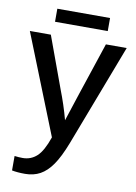

<svg xmlns="http://www.w3.org/2000/svg" viewBox="-95 -729 709 998"><g transform="rotate(10 259.5 -229.5)"><path d="M108.4 207.5Q67.9 207.5 39.1 201.7V125.5Q60.5 128.4 82 128.4Q125.5 128.4 156.7 99.6Q188 70.8 213.4 -3.4L4.4 -528.3H115.2L216.8 -251Q228.5 -221.2 241.7 -181.4Q254.9 -141.6 265.1 -103Q277.3 -141.1 289.1 -176.5Q300.8 -211.9 312.5 -248L405.8 -528.3H515.6L310.5 9.3Q295.4 48.3 280.5 78.1Q265.6 107.9 251.5 127.9Q222.7 169.4 188 188.5Q153.3 207.5 108.4 207.5ZM125 -667H403.3V-598.1H125Z"/></g></svg>

Font: Arimo Medium
Style: Regular
Weight: 500
Designer: Steve Matteson
Foundry: Monotype Imaging Inc.
Version: Version 1.33